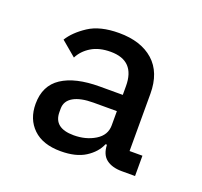

<svg xmlns="http://www.w3.org/2000/svg" viewBox="-76 -789 560 533"><g transform="rotate(20 204.5 -522.0)"><path d="M369 -346H330Q301 -346 284 -359Q267 -372 266 -401H262Q251 -375 223.5 -357.5Q196 -340 151 -340Q98 -340 69.5 -367.5Q41 -395 41 -440Q41 -494 80.5 -520Q120 -546 192 -546H260V-572Q260 -647 188 -647Q154 -647 131 -633Q108 -619 97 -597L53 -634Q69 -660 102.5 -682Q136 -704 192 -704Q257 -704 294 -671Q331 -638 331 -575V-406H369ZM191 -498Q153 -498 132 -486Q111 -474 111 -451V-441Q111 -394 170 -394Q206 -394 233 -410.5Q260 -427 260 -456V-498Z"/></g></svg>

Font: IBM Plex Sans Text
Style: Regular
Weight: 450
Designer: Mike Abbink, Paul van der Laan, Pieter van Rosmalen
Foundry: Bold Monday
Version: Version 3.005